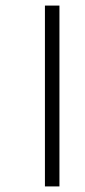

<svg xmlns="http://www.w3.org/2000/svg" viewBox="-20 -619 304 688"><path d="M141 49V-599H193V49Z"/></svg>

Font: Noto Sans Malayalam ExtraCondensed Light
Style: Regular
Weight: 300
Width: 2
Designer: Jelle Bosma - Monotype Design Team
Foundry: Monotype Imaging Inc.
Version: Version 2.104; ttfautohint (v1.8.4.7-5d5b)